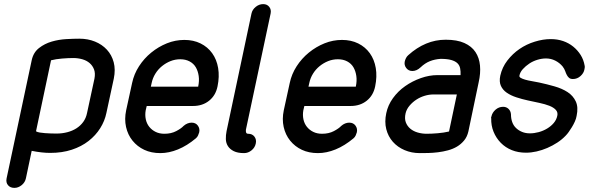

<svg xmlns="http://www.w3.org/2000/svg" viewBox="-20 -744 2862 933"><path d="M439 -362Q444 -388 437 -406.5Q430 -425 415.5 -437.5Q401 -450 380 -456Q359 -462 336 -462Q312 -462 281.5 -459.5Q251 -457 228 -451L155 -106Q161 -102 173 -100Q185 -98 199 -97Q213 -96 227.5 -95.5Q242 -95 255 -95Q282 -95 307 -101.5Q332 -108 351.5 -120.5Q371 -133 384.5 -151.5Q398 -170 403 -195ZM497 -195Q489 -156 467 -121Q445 -86 410.5 -59Q376 -32 329 -16.5Q282 -1 224 -1Q184 -1 134 -11L106 122Q102 142 85.5 155.5Q69 169 50 169Q30 169 19 156Q8 143 12 123L134 -451Q142 -489 169.5 -510.5Q197 -532 231.5 -542Q266 -552 302.5 -554Q339 -556 366 -556Q407 -556 441.5 -542Q476 -528 499.5 -502.5Q523 -477 532.5 -441.5Q542 -406 533 -362Z M713 -323H809H873H910H930H938H943Q949 -351 945.5 -375Q942 -399 931.5 -417Q921 -435 901.5 -445.5Q882 -456 856 -456Q831 -456 808.5 -447Q786 -438 767 -422.5Q748 -407 735 -386Q722 -365 717 -341ZM872 -132Q881 -140 891 -144Q901 -148 911 -148Q931 -148 941.5 -133.5Q952 -119 948 -101Q946 -94 942.5 -86Q939 -78 932 -72Q889 -36 845 -18Q801 0 759 0Q715 0 681 -16Q647 -32 624 -60.5Q601 -89 592.5 -127Q584 -165 593 -208L622 -341Q631 -384 655.5 -422Q680 -460 715 -488.5Q750 -517 791 -533.5Q832 -550 876 -550Q920 -550 954.5 -533Q989 -516 1011 -485.5Q1033 -455 1040 -413.5Q1047 -372 1037 -324Q1028 -280 996 -254.5Q964 -229 918 -229H693L688 -208Q684 -185 688.5 -164Q693 -143 705.5 -127.5Q718 -112 736.5 -103Q755 -94 779 -94Q812 -94 836.5 -107Q861 -120 872 -132Z M1186 -94Q1206 -94 1216.5 -80Q1227 -66 1223 -47Q1219 -27 1202.5 -13.5Q1186 0 1166 0Q1135 0 1116 -9.5Q1097 -19 1087.5 -34Q1078 -49 1077.5 -68Q1077 -87 1081 -107L1202 -678Q1206 -697 1222.5 -710.5Q1239 -724 1259 -724Q1278 -724 1288.5 -710.5Q1299 -697 1295 -678L1175 -114Q1174 -106 1176 -100Q1178 -94 1186 -94Z M1479 -323H1575H1639H1676H1696H1704H1709Q1715 -351 1711.5 -375Q1708 -399 1697.5 -417Q1687 -435 1667.5 -445.5Q1648 -456 1622 -456Q1597 -456 1574.5 -447Q1552 -438 1533 -422.5Q1514 -407 1501 -386Q1488 -365 1483 -341ZM1638 -132Q1647 -140 1657 -144Q1667 -148 1677 -148Q1697 -148 1707.5 -133.5Q1718 -119 1714 -101Q1712 -94 1708.5 -86Q1705 -78 1698 -72Q1655 -36 1611 -18Q1567 0 1525 0Q1481 0 1447 -16Q1413 -32 1390 -60.5Q1367 -89 1358.5 -127Q1350 -165 1359 -208L1388 -341Q1397 -384 1421.5 -422Q1446 -460 1481 -488.5Q1516 -517 1557 -533.5Q1598 -550 1642 -550Q1686 -550 1720.5 -533Q1755 -516 1777 -485.5Q1799 -455 1806 -413.5Q1813 -372 1803 -324Q1794 -280 1762 -254.5Q1730 -229 1684 -229H1459L1454 -208Q1450 -185 1454.5 -164Q1459 -143 1471.5 -127.5Q1484 -112 1502.5 -103Q1521 -94 1545 -94Q1578 -94 1602.5 -107Q1627 -120 1638 -132Z M2218 -379Q2219 -397 2216 -412Q2213 -427 2202.5 -437Q2192 -447 2172.5 -452.5Q2153 -458 2121 -458Q2092 -456 2068.5 -446.5Q2045 -437 2024 -417Q2005 -399 1984 -399Q1965 -399 1954 -413.5Q1943 -428 1947 -446Q1949 -454 1953 -462Q1957 -470 1964 -476Q2005 -513 2050.5 -532Q2096 -551 2146 -551Q2201 -551 2236.5 -535Q2272 -519 2290.5 -491Q2309 -463 2312.5 -425.5Q2316 -388 2306 -344L2256 -105Q2250 -79 2235 -61Q2220 -43 2200.5 -31.5Q2181 -20 2157 -13.5Q2133 -7 2108 -4Q2083 -1 2061 -0.5Q2039 0 2020 0Q1980 0 1946 -14.5Q1912 -29 1889 -55Q1866 -81 1857 -116.5Q1848 -152 1857 -194Q1865 -233 1889.5 -267Q1914 -301 1949 -325.5Q1984 -350 2025 -364.5Q2066 -379 2106 -379ZM2200 -285H2086Q2065 -285 2043.5 -278.5Q2022 -272 2003.5 -260Q1985 -248 1970.5 -231Q1956 -214 1951 -194Q1945 -168 1952 -149.5Q1959 -131 1974 -118.5Q1989 -106 2010 -100Q2031 -94 2053 -94Q2077 -94 2107 -96.5Q2137 -99 2162 -105Z M2821 -425Q2822 -421 2821.5 -416Q2821 -411 2820 -407Q2817 -389 2801 -374.5Q2785 -360 2764 -360Q2752 -360 2745.5 -365.5Q2739 -371 2734.5 -379.5Q2730 -388 2726.5 -398.5Q2723 -409 2714 -421Q2699 -439 2678 -449.5Q2657 -460 2633 -460Q2613 -460 2591.5 -453.5Q2570 -447 2552 -435Q2534 -423 2520.5 -408Q2507 -393 2504 -376Q2503 -370 2510.5 -365.5Q2518 -361 2531.5 -357Q2545 -353 2563 -350Q2581 -347 2600 -343Q2637 -335 2674 -324.5Q2711 -314 2738 -296.5Q2765 -279 2778 -251Q2791 -223 2782 -181Q2780 -168 2773.5 -153.5Q2767 -139 2759 -126Q2751 -113 2743.5 -102.5Q2736 -92 2729 -85Q2711 -66 2688 -51Q2665 -36 2639.5 -25Q2614 -14 2587.5 -8Q2561 -2 2536 -2Q2498 -2 2467 -14.5Q2436 -27 2413.5 -50Q2391 -73 2378.5 -103.5Q2366 -134 2367 -169Q2366 -171 2366.5 -173.5Q2367 -176 2368 -178Q2372 -197 2388 -211Q2404 -225 2425 -225Q2441 -225 2451.5 -214.5Q2462 -204 2463 -188Q2463 -168 2469 -151Q2475 -134 2487.5 -122Q2500 -110 2517 -103Q2534 -96 2555 -96Q2576 -96 2598 -102Q2620 -108 2639 -119.5Q2658 -131 2671 -146.5Q2684 -162 2688 -181Q2692 -198 2681 -210Q2670 -222 2649.5 -230Q2629 -238 2601 -244L2545 -256Q2517 -262 2489.5 -271Q2462 -280 2442.5 -293.5Q2423 -307 2414 -327Q2405 -347 2411 -376Q2420 -417 2445.5 -450Q2471 -483 2504.5 -506Q2538 -529 2578.5 -541.5Q2619 -554 2656 -554Q2689 -554 2716.5 -544.5Q2744 -535 2765.5 -517.5Q2787 -500 2801.5 -477Q2816 -454 2821 -425Z"/></svg>

Font: VDS
Style: Italic
Weight: 400
Designer: artmaker
Foundry: artmaker
Version: Version 1.000 2009 initial release